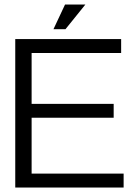

<svg xmlns="http://www.w3.org/2000/svg" viewBox="-20 -846 626 866"><path d="M273.4 -825.7H365.2L275.4 -714.4H221.2ZM537.6 0H48.8V-669.9H526.4V-606.9H122.6V-377.4H492.7V-314.9H122.6V-63H537.6Z"/></svg>

Font: SengBuhan
Style: Regular
Weight: 400
Designer: John M. Durdin
Foundry: Lao Script for Windows
Version: Version 1.400